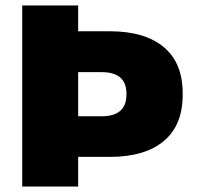

<svg xmlns="http://www.w3.org/2000/svg" viewBox="-20 -680 720 700"><path d="M646 -337Q647 -225 578 -166.5Q509 -108 380 -108H265V0H61V-660H265V-566H380Q509 -566 578 -507.5Q647 -449 646 -337ZM441 -337Q442 -417 350 -417H265V-256H350Q442 -256 441 -337Z"/></svg>

Font: Work Sans ExtraBold
Style: Regular
Weight: 800
Designer: Wei Huang
Foundry: Wei Huang
Version: Version 1.500